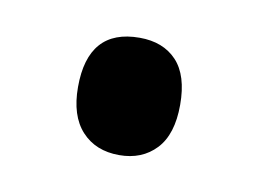

<svg xmlns="http://www.w3.org/2000/svg" viewBox="-33 -530 303 224"><g transform="rotate(10 118.0 -417.5)"><path d="M57 -418Q57 -487 118 -487Q146 -487 162 -470Q178 -453 178 -418Q178 -383 161.5 -365.5Q145 -348 118 -348Q90 -348 73.5 -366Q57 -384 57 -418Z"/></g></svg>

Font: Noto Sans Malayalam UI ExtraCondensed Medium
Style: Regular
Weight: 500
Width: 2
Designer: Jelle Bosma - Monotype Design Team
Foundry: Monotype Imaging Inc.
Version: Version 2.104; ttfautohint (v1.8.4.7-5d5b)